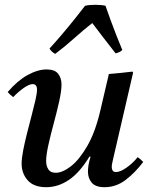

<svg xmlns="http://www.w3.org/2000/svg" viewBox="-20 -767 626 799"><path d="M398 -309 433 -459Q457 -461 482 -463.5Q507 -466 531 -469L534 -465L452 -111Q451 -104 448 -93Q445 -82 445 -72Q445 -63 449 -57Q453 -51 463 -51Q480 -51 506 -69Q532 -87 553 -113Q566 -104 576 -93Q542 -48 502.5 -18Q463 12 415 12Q378 12 362 -6.5Q346 -25 346 -53Q346 -81 357 -115H352Q312 -49 267 -18.5Q222 12 172 12Q121 12 95.5 -16.5Q70 -45 70 -86Q70 -108 76.5 -141.5Q83 -175 92.5 -212.5Q102 -250 111.5 -286Q121 -322 127.5 -350.5Q134 -379 134 -394Q134 -417 116 -417Q102 -417 79.5 -401.5Q57 -386 35 -363Q28 -368 22.5 -373Q17 -378 12 -384Q52 -431 94.5 -454.5Q137 -478 174 -478Q208 -478 222 -460Q236 -442 236 -415Q236 -389 226.5 -346Q217 -303 204 -255Q191 -207 181.5 -164.5Q172 -122 172 -97Q172 -77 181 -62.5Q190 -48 212 -48Q240 -48 275 -75Q310 -102 343.5 -160Q377 -218 398 -309ZM489 -559Q483 -553 476 -550Q469 -547 461 -545Q436 -577 410.5 -610Q385 -643 364 -671Q328 -643 289 -608Q250 -573 210 -543Q204 -545 196.5 -552Q189 -559 186 -565Q210 -591 238 -624Q266 -657 292 -689.5Q318 -722 334 -743Q351 -747 377 -747Q403 -747 419 -743Q428 -717 440 -684Q452 -651 465 -618Q478 -585 489 -559Z"/></svg>

Font: Tiro Devanagari Marathi
Style: Italic
Weight: 400
Italic angle: -11°
Designer: Devanagari: John Hudson & Fiona Ross, assisted by Paul Hanslow. Latin: John Hudson with Paul Hanslow, assisted by Kaja S
Foundry: Tiro Typeworks Ltd.
Version: Version 1.52